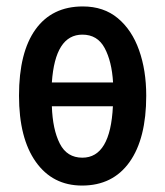

<svg xmlns="http://www.w3.org/2000/svg" viewBox="-20 -572 518 602"><path d="M438.5 -272Q438.5 -137.2 386 -63.7Q333.5 9.8 237.3 9.8Q145 9.8 92.3 -64.5Q39.6 -138.7 39.6 -272Q39.6 -407.7 91.3 -479.7Q143.1 -551.8 239.7 -551.8Q305.2 -551.8 349.4 -514.9Q393.6 -478 416 -414.8Q438.5 -351.6 438.5 -272ZM238.3 -463.4Q152.8 -463.4 142.6 -313.5H334.5Q330.6 -379.4 308.1 -421.4Q285.6 -463.4 238.3 -463.4ZM238.3 -77.6Q326.2 -77.6 334 -238.8H142.6Q145 -166 167.5 -121.8Q189.9 -77.6 238.3 -77.6Z"/></svg>

Font: Open Sans Condensed SemiBold
Style: Regular
Weight: 600
Width: 3
Designer: Monotype Design Team
Foundry: Monotype Imaging Inc.
Version: Version 3.000; ttfautohint (v1.8.4)